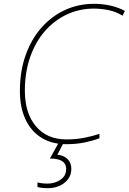

<svg xmlns="http://www.w3.org/2000/svg" viewBox="-20 -744 673 1004"><path d="M326 10Q250 10 195.5 -24.5Q141 -59 112.5 -121.5Q84 -184 84 -268Q84 -370 113.5 -454Q143 -538 196 -598.5Q249 -659 319.5 -691.5Q390 -724 471 -724Q563 -724 633 -687L621 -662Q586 -683 548 -691Q510 -699 471 -699Q395 -699 329 -668Q263 -637 214 -580.5Q165 -524 137.5 -445Q110 -366 110 -270Q110 -152 168 -83.5Q226 -15 327 -15Q378 -15 421 -23.5Q464 -32 500 -44V-21Q466 -8 422.5 1Q379 10 326 10ZM231 240Q197 240 176 234V210Q199 216 229 216Q249 216 271.5 208.5Q294 201 310 184Q326 167 326 139Q326 85 241 85L288 0H314L280 65Q313 68 333 87.5Q353 107 353 139Q353 171 335 194Q317 217 289.5 228.5Q262 240 231 240Z"/></svg>

Font: Noto Sans Thin
Style: Italic
Weight: 100
Italic angle: -12°
Designer: Monotype Design Team
Foundry: Monotype Imaging Inc.
Version: Version 2.013; ttfautohint (v1.8.4.7-5d5b)